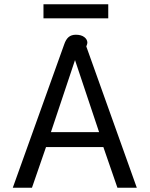

<svg xmlns="http://www.w3.org/2000/svg" viewBox="-20 -881 702 901"><path d="M40 0ZM281 -672Q289 -696 302 -707Q315 -718 336 -718Q361 -718 375.5 -707Q390 -696 390 -680Q390 -676 385 -663L622 0H531L465 -191H196L130 0H40ZM445 -261 332 -599 219 -261ZM184 -861H488V-795H184Z"/></svg>

Font: Niramit
Style: Regular
Weight: 400
Version: Version 1.000; ttfautohint (v1.6)